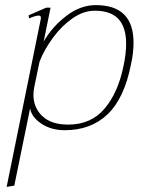

<svg xmlns="http://www.w3.org/2000/svg" viewBox="-20 -500 553 752"><path d="M140 -427V-431Q140 -439 132 -439Q119 -439 94 -428L92 -440L161 -470H178L151 -337Q184 -395 239.5 -437.5Q295 -480 355 -480Q503 -480 503 -333Q503 -292 493 -248Q467 -115 401.5 -52.5Q336 10 234 10Q180 10 141.5 -16Q103 -42 98 -76L36 227L6 232ZM464 -243Q474 -289 474 -329Q474 -393 444 -425.5Q414 -458 351 -458Q307 -458 264.5 -428.5Q222 -399 188 -353Q154 -307 135 -259L114 -158Q111 -143 111 -129Q111 -78 146 -45Q181 -12 247 -12Q337 -12 390 -75Q443 -138 464 -243Z"/></svg>

Font: Taviraj Thin
Style: Italic
Weight: 250
Italic angle: -12°
Designer: Katatrad Team
Foundry: CadsonDemak
Version: Version 1.001